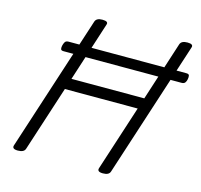

<svg xmlns="http://www.w3.org/2000/svg" viewBox="-139 -1166 1392 1332"><g transform="rotate(15 557.5 -500.5)"><path d="M102 14Q58 14 67 -14L383 -988Q388 -1002 401 -1008.5Q414 -1015 435 -1015Q481 -1015 470 -988L333 -563H856L993 -988Q998 -1002 1011 -1008.5Q1024 -1015 1046 -1015Q1091 -1015 1081 -988L765 -14Q761 0 748 7Q735 14 713 14Q669 14 678 -14L830 -483H307L155 -14Q151 0 137.5 7Q124 14 102 14ZM230 -734Q212 -734 210 -745Q208 -756 211 -769Q214 -783 221 -795Q228 -807 247 -807H1093Q1112 -807 1114 -795Q1116 -783 1113 -769Q1111 -756 1103.5 -745Q1096 -734 1078 -734Z"/></g></svg>

Font: Playwrite RO
Style: Regular
Weight: 400
Designer: Veronika Burian, José Scaglione
Foundry: TypeTogether
Version: Version 1.002